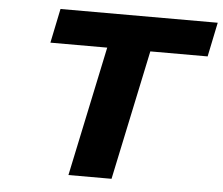

<svg xmlns="http://www.w3.org/2000/svg" viewBox="-49 -726 908 781"><g transform="rotate(5 404.5 -335.0)"><path d="M809 -670H167L138 -530H370L258 0H434L546 -530H780Z"/></g></svg>

Font: LT Wave Black
Style: Italic
Weight: 900
Designer: Daniel Lyons
Version: Version 2.5 (Glyphs App)